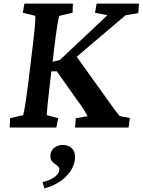

<svg xmlns="http://www.w3.org/2000/svg" viewBox="-20 -710 794 1069"><path d="M398 0H696L703 -53L646 -64C633 -79 615 -103 577 -157L407 -394L679 -625L750 -637L754 -690H518L509 -639L578 -625L313 -376L273 -366L282 -444C295 -549 305 -613 311 -622L384 -639L386 -690H116L107 -639L176 -622C179 -613 174 -547 161 -444L137 -245C124 -144 113 -79 109 -69L36 -52L34 0H294L304 -52L240 -69C240 -79 246 -144 258 -245L266 -313H296L433 -120C450 -95 459 -80 468 -63L402 -52ZM217 304 227 339C327 313 389 245 397 179C404 125 372 97 330 97C294 97 265 119 261 150C254 209 315 200 310 238C307 262 279 289 217 304Z"/></svg>

Font: TPK Tissa Web SemiBold
Style: Italic
Weight: 600
Italic angle: -7°
Designer: Jacques Le Bailly, Suppakit Chalermlarp | Katatrad Co.,Ltd.
Foundry: Jacques Le Bailly, Cadson Demak Co.,Ltd.
Version: Version 5.000;Glyphs 3.1.2 (3151)